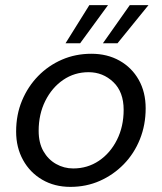

<svg xmlns="http://www.w3.org/2000/svg" viewBox="-20 -718 633 750"><path d="M255 12Q193 12 145 -16Q97 -44 70 -93Q43 -142 43 -204Q43 -270 66 -325Q89 -380 129 -421Q169 -462 222 -485Q275 -508 337 -508Q399 -508 447 -481Q495 -454 522 -406Q549 -358 549 -295Q549 -230 526.5 -174Q504 -118 463.5 -76.5Q423 -35 370 -11.5Q317 12 255 12ZM266 -60Q322 -60 366.5 -90Q411 -120 437 -172Q463 -224 463 -289Q463 -359 422.5 -397.5Q382 -436 326 -436Q271 -436 227 -406Q183 -376 157 -324Q131 -272 131 -207Q131 -160 149.5 -127.5Q168 -95 199 -77.5Q230 -60 266 -60ZM382 -549 487 -698H560L439 -549ZM236 -549 329 -698H402L293 -549Z"/></svg>

Font: DeepMind Sans
Style: Italic
Weight: 400
Italic angle: -10°
Designer: Jonny Pinhorn / Modifications: Colophon Foundry
Foundry: Colophon Foundry
Version: Version 1.002; ttfautohint (v1.8.2)